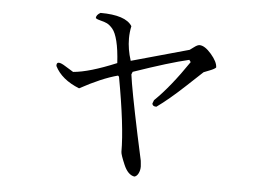

<svg xmlns="http://www.w3.org/2000/svg" viewBox="-46 -662 1013 728"><g transform="rotate(5 460.0 -297.5)"><path d="M717 -411 656 -354Q595 -297 550 -265Q535 -265 534 -276L539 -289Q598 -346 665 -445L659 -453Q585 -436 449 -389L445 -379Q452 -324 488 -153L509 -56Q510 -51 510 -46Q511 -40 511 -34Q511 -19 505 -7.5Q499 4 490 6Q465 2 449 -35.5Q433 -73 433 -83Q433 -181 399 -366L395 -370Q334 -354 252 -309Q184 -336 159 -386Q158 -399 167 -399Q176 -399 193 -388L224 -369Q285 -374 388 -417Q385 -468 377 -500Q369 -532 357.5 -545.5Q346 -559 335.5 -564Q325 -569 311.5 -572Q298 -575 292 -580Q292 -592 308 -601Q404 -601 429 -561Q424 -538 424 -514Q424 -473 438 -430L657 -491Q659 -492 672 -502Q685 -512 693 -512Q713 -512 738 -483Q763 -454 763 -433Q758 -427 738.5 -419.5Q719 -412 717 -411Z"/></g></svg>

Font: cwTeXMing
Style: Medium
Weight: 500
Version: Version 1.17